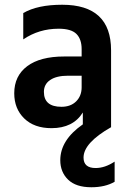

<svg xmlns="http://www.w3.org/2000/svg" viewBox="-20 -536 544 809"><path d="M324 -217H267Q218 -217 191.5 -199Q165 -181 165 -149Q165 -86 239 -86Q278 -86 301 -109Q324 -132 324 -168ZM448 -324V0Q332 66 332 128Q332 172 383 172Q422 172 463 145V230Q423 253 365 253Q300 253 267 221Q234 189 234 139Q234 54 329 -12V-62Q288 4 197 4Q124 4 82 -37Q40 -78 40 -143Q40 -216 94.5 -257Q149 -298 251 -298H324V-329Q324 -371 302 -393Q280 -415 227 -415Q144 -415 78 -370V-481Q138 -516 242 -516Q448 -516 448 -324Z"/></svg>

Font: Hind SemiBold
Style: Regular
Weight: 600
Designer: Manushi Parikh, Satya Rajpurohit
Foundry: Indian Type Foundry
Version: Version 2.001;PS 1.0;hotconv 1.0.79;makeotf.lib2.5.61930; tt